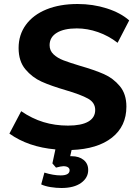

<svg xmlns="http://www.w3.org/2000/svg" viewBox="-20 -741 697 960"><path d="M380 -412Q453 -391 499.5 -370.5Q546 -350 579 -310.5Q612 -271 612 -208Q612 -110 540 -53Q468 4 338 9L331 40H338Q375 40 398 58.5Q421 77 421 109Q421 148 385.5 173.5Q350 199 287 199Q261 199 233 194.5Q205 190 186 181L202 122Q247 136 283 136Q328 136 328 110Q328 101 320 95.5Q312 90 297 90Q286 90 260 97L242 76L257 6Q121 -6 27 -73L86 -185Q140 -148 197.5 -130.5Q255 -113 320 -113Q387 -113 421.5 -133Q456 -153 456 -191Q456 -228 420 -248Q384 -268 309 -290Q234 -312 187.5 -333Q141 -354 107 -394.5Q73 -435 73 -501Q73 -567 109.5 -617Q146 -667 212.5 -694Q279 -721 368 -721Q445 -721 514 -699Q583 -677 626 -639L568 -527Q523 -562 470 -580.5Q417 -599 364 -599Q300 -599 264 -577Q228 -555 228 -515Q228 -488 247.5 -469.5Q267 -451 297 -439.5Q327 -428 380 -412Z"/></svg>

Font: Muli ExtraBold
Style: Italic
Weight: 800
Italic angle: -4.541°
Designer: Vernon Adams
Foundry: Vernon Adams
Version: Version 2.000